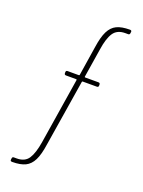

<svg xmlns="http://www.w3.org/2000/svg" viewBox="-169 -785 796 1071"><g transform="rotate(20 229.0 -250.0)"><path d="M410 -709Q415 -709 418 -706.5Q421 -704 420 -699L419 -691Q418 -682 409 -682H392Q344 -682 322 -649Q300 -616 290 -547L263 -377Q263 -373 266 -373H345Q355 -373 355 -363V-357Q355 -347 345 -347H262Q257 -347 257 -343L194 50Q185 113 168 147Q151 181 122 195Q93 209 44 209Q39 209 36 206.5Q33 204 34 199L35 191Q36 182 45 182H62Q110 182 131.5 149Q153 116 164 47L226 -343Q226 -347 223 -347H162Q152 -347 152 -357V-363Q152 -373 162 -373H228Q233 -373 233 -377L260 -550Q269 -613 286 -647Q303 -681 332 -695Q361 -709 410 -709Z"/></g></svg>

Font: Barlow Condensed Thin
Style: Regular
Weight: 250
Width: 3
Designer: Jeremy Tribby
Foundry: Tribby Type
Version: Version 1.408